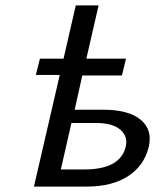

<svg xmlns="http://www.w3.org/2000/svg" viewBox="-20 -687 572 707"><path d="M112 -411 127 -471H214L259 -667H343L298 -471H444L429 -409H283L255 -283H360Q453 -283 497.5 -246.5Q542 -210 528 -147Q511 -77 452 -38.5Q393 0 299 0H105L200 -411ZM204 -63H290Q423 -63 443 -147Q452 -184 423.5 -209Q395 -234 335 -234H319H243Z"/></svg>

Font: Coval
Style: Book Italic
Weight: 350
Foundry: Context Ltd
Version: Version 001.000